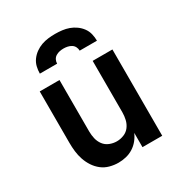

<svg xmlns="http://www.w3.org/2000/svg" viewBox="-174 -867 948 1002"><g transform="rotate(-30 300.0 -366.0)"><path d="M252 8Q226 8 200 1Q174 -6 153.5 -22Q133 -38 118.5 -60Q104 -82 95.5 -107Q87 -132 84 -158Q81 -184 81 -210V-520H200V-210Q200 -188 205 -166.5Q210 -145 223 -127.5Q236 -110 257 -101.5Q278 -93 300 -93Q322 -93 343 -101.5Q364 -110 377 -127.5Q390 -145 395 -166.5Q400 -188 400 -210V-520H519V0H400V-86Q391 -65 376 -46.5Q361 -28 341 -15.5Q321 -3 298 2.5Q275 8 252 8ZM128 -600Q128 -621 133 -641.5Q138 -662 150.5 -679Q163 -696 180.5 -708.5Q198 -721 217.5 -728Q237 -735 258 -737.5Q279 -740 300 -740Q321 -740 342 -737.5Q363 -735 382.5 -728Q402 -721 419.5 -708.5Q437 -696 449.5 -679Q462 -662 467 -641.5Q472 -621 472 -600H368Q368 -612 362.5 -623Q357 -634 346.5 -640.5Q336 -647 324 -649.5Q312 -652 300 -652Q288 -652 276 -649.5Q264 -647 253.5 -640.5Q243 -634 237.5 -623Q232 -612 232 -600Z"/></g></svg>

Font: Zed Sans Extended
Style: Bold
Weight: 700
Width: 7
Designer: Belleve Invis
Foundry: Belleve Invis
Version: Version 1.0.0; ttfautohint (v1.8.4)